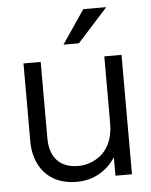

<svg xmlns="http://www.w3.org/2000/svg" viewBox="-53 -776 657 833"><g transform="rotate(-5 275.5 -360.0)"><path d="M137 -187V-520H62V-179C62 -81 118 12 247 12C327 12 383 -28 417 -80V0H489V-520H414V-229C414 -86 310 -56 261 -56C178 -56 137 -107 137 -187ZM242 -586H309L441 -732H341Z"/></g></svg>

Font: Aspekta 350
Style: Regular
Weight: 350
Designer: Ivo Dolenc
Version: Version 2.000